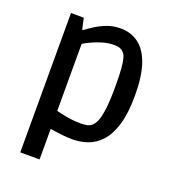

<svg xmlns="http://www.w3.org/2000/svg" viewBox="-138 -701 869 971"><g transform="rotate(20 296.5 -215.5)"><path d="M82 166V-584H151L164 -524H169Q189 -539 215 -555.5Q241 -572 274 -584.5Q307 -597 346 -597Q401 -597 442.5 -566.5Q484 -536 506.5 -471Q529 -406 529 -303Q529 -206 510 -144Q491 -82 459 -47.5Q427 -13 387.5 0.5Q348 14 308 14Q284 14 259 11.5Q234 9 214.5 6Q195 3 186 2V166ZM319 -76Q334 -76 349.5 -78.5Q365 -81 377 -91Q390 -101 399.5 -124.5Q409 -148 414.5 -193Q420 -238 420 -315Q420 -374 417 -409Q414 -444 408.5 -462.5Q403 -481 394 -489Q389 -496 377 -501.5Q365 -507 341 -507Q311 -507 278.5 -497Q246 -487 220.5 -474.5Q195 -462 186 -456V-95Q201 -91 239.5 -83.5Q278 -76 319 -76Z"/></g></svg>

Font: Ruda SemiBold
Style: Regular
Weight: 600
Designer: Mariela Monsalve and Angelina Sanchez
Foundry: Mariela Monsalve and Angelina Sanchez
Version: Version 2.001